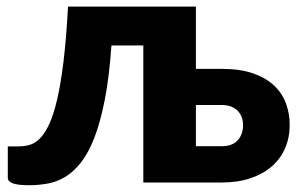

<svg xmlns="http://www.w3.org/2000/svg" viewBox="-20 -538 888 566"><path d="M633.5 -107Q664.5 -107 680.5 -124.2Q696.5 -141.5 696.5 -169.5Q696.5 -181 692.8 -191.8Q689 -202.5 681.2 -210.8Q673.5 -219 661.5 -223.8Q649.5 -228.5 633.5 -228.5H557.5V-107ZM633 -335Q687.5 -335 725.8 -321.8Q764 -308.5 788 -285.8Q812 -263 823 -233Q834 -203 834 -170Q834 -132.5 820.5 -101.2Q807 -70 781.2 -47.5Q755.5 -25 718.2 -12.5Q681 0 634 0H402.5V-404H308.5Q302 -311 289 -244.5Q276 -178 258.2 -132.2Q240.5 -86.5 218.5 -58.8Q196.5 -31 171.8 -16.2Q147 -1.5 120.2 3.2Q93.5 8 66 8Q31.5 8 17.2 2.2Q3 -3.5 3 -13.5V-106.5H35.5Q51.5 -106.5 67 -110.8Q82.5 -115 97 -129.2Q111.5 -143.5 124.5 -170.8Q137.5 -198 148.2 -243.8Q159 -289.5 167.2 -356.8Q175.5 -424 180.5 -518.5H557.5V-335Z"/></svg>

Font: Lato 2
Style: Regular
Weight: 900
Designer: Lukasz Dziedzic with Adam Twardoch and Botio Nikoltchev
Foundry: tyPoland Lukasz Dziedzic
Version: Version 2.015; 2015-08-06; http://www.latofonts.com/